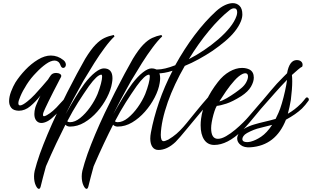

<svg xmlns="http://www.w3.org/2000/svg" viewBox="-20 -775 1989 1224"><path d="M244 9Q224 9 211.5 -6Q199 -21 199 -48Q199 -67 205 -89Q207 -97 215.5 -116.5Q224 -136 233 -156Q236 -161 238 -166Q209 -128 174 -98.5Q139 -69 100 -69Q66 -70 52 -87.5Q38 -105 38 -130Q38 -158 50.5 -191Q63 -224 78 -249Q104 -290 141.5 -329.5Q179 -369 222 -395Q265 -421 304 -421Q348 -421 384 -392Q393 -385 396.5 -377Q400 -369 400 -363Q400 -354 395 -348Q390 -342 383 -342Q372 -342 366 -358Q360 -375 350 -382Q340 -389 328 -389Q304 -389 273 -367Q242 -345 212 -313Q177 -278 150.5 -236.5Q124 -195 110 -161Q97 -132 97 -117Q97 -103 108 -103Q123 -103 154 -128Q176 -145 201.5 -172Q227 -199 250 -226Q273 -253 286 -268Q291 -276 295.5 -283Q300 -290 304 -295Q315 -310 338 -310Q353 -310 363.5 -303Q374 -296 369 -284Q366 -279 361 -269.5Q356 -260 349 -246Q336 -222 320 -190Q304 -158 290 -130Q276 -102 269 -86Q254 -56 254 -43Q254 -34 261 -34Q264 -34 268.5 -36Q273 -38 279 -41Q297 -51 318 -69Q339 -87 363 -115Q374 -126 383 -136.5Q392 -147 400 -157Q403 -162 408 -162Q420 -162 420 -148Q420 -141 415 -136Q404 -122 393 -109Q382 -96 370 -83Q359 -70 347.5 -57Q336 -44 323 -33Q301 -11 280.5 -1Q260 9 244 9Z M228 429Q218 429 207.5 406Q197 383 197 349Q197 341 198 332Q199 323 201 314Q213 266 234 206Q277 87 344 -55Q361 -89 377 -122Q393 -155 409 -187Q441 -250 470.5 -305Q500 -360 523 -400Q559 -459 588.5 -489.5Q618 -520 646 -533Q674 -546 705 -552L710 -543Q696 -530 680.5 -512Q665 -494 648 -471Q615 -427 581 -373Q547 -319 512 -260Q495 -230 479 -200.5Q463 -171 447 -142Q421 -93 398 -47Q430 -104 461.5 -155.5Q493 -207 518 -241Q553 -287 586 -313Q619 -339 642 -339Q697 -339 697 -276Q697 -263 694 -246Q687 -202 662 -153.5Q637 -105 600 -63Q563 -21 518.5 5.5Q474 32 426 32Q408 32 397 20Q369 75 338.5 139.5Q308 204 273 285Q263 322 254 355.5Q245 389 239 415Q235 429 228 429ZM426 4Q458 4 491.5 -23Q525 -50 554.5 -91.5Q584 -133 602 -176Q616 -212 623.5 -241.5Q631 -271 631 -286Q631 -299 626 -299Q600 -299 547 -226Q512 -176 478 -122.5Q444 -69 409 -2Q414 4 426 4Z M532 429Q522 429 511.5 406Q501 383 501 349Q501 341 502 332Q503 323 505 314Q517 266 538 206Q581 87 648 -55Q665 -89 681 -122Q697 -155 713 -187Q745 -250 774.5 -305Q804 -360 827 -400Q863 -459 892.5 -489.5Q922 -520 950 -533Q978 -546 1009 -552L1014 -543Q1000 -530 984.5 -512Q969 -494 952 -471Q919 -427 885 -373Q851 -319 816 -260Q799 -230 783 -200.5Q767 -171 751 -142Q725 -93 702 -47Q734 -104 765.5 -155.5Q797 -207 822 -241Q857 -287 890 -313Q923 -339 946 -339Q1001 -339 1001 -276Q1001 -263 998 -246Q991 -202 966 -153.5Q941 -105 904 -63Q867 -21 822.5 5.5Q778 32 730 32Q712 32 701 20Q673 75 642.5 139.5Q612 204 577 285Q567 322 558 355.5Q549 389 543 415Q539 429 532 429ZM730 4Q762 4 795.5 -23Q829 -50 858.5 -91.5Q888 -133 906 -176Q920 -212 927.5 -241.5Q935 -271 935 -286Q935 -299 930 -299Q904 -299 851 -226Q816 -176 782 -122.5Q748 -69 713 -2Q718 4 730 4Z M990 181Q965 181 951.5 161.5Q938 142 938 108Q938 100 939 90Q940 80 942 70Q959 -22 993.5 -123Q1028 -224 1080 -324Q1052 -315 1028.5 -311Q1005 -307 986 -307Q964 -307 954 -312.5Q944 -318 944 -323Q944 -333 964 -333Q969 -333 974 -332.5Q979 -332 983 -332Q1028 -332 1097 -359Q1155 -464 1221 -551.5Q1287 -639 1358 -704Q1387 -730 1414.5 -742.5Q1442 -755 1464 -755Q1490 -755 1507.5 -737.5Q1525 -720 1525 -683Q1525 -663 1516 -640Q1490 -575 1414 -511Q1395 -495 1375 -480Q1355 -465 1335 -451Q1293 -423 1247.5 -398Q1202 -373 1158 -355Q1090 -237 1050 -125Q1007 -2 1005 85Q1005 125 1023 125Q1029 125 1036 122Q1043 119 1053 115Q1083 97 1105 78Q1127 59 1149 34Q1157 25 1169.5 10Q1182 -5 1197 -24Q1215 -46 1234.5 -70Q1254 -94 1271 -114Q1291 -138 1311 -160Q1315 -165 1320 -165Q1332 -165 1332 -152Q1332 -145 1326 -139Q1315 -125 1302.5 -110Q1290 -95 1279 -82Q1273 -75 1255.5 -54.5Q1238 -34 1215 -6Q1194 19 1171.5 46.5Q1149 74 1130 96Q1111 118 1099 130Q1045 181 990 181ZM1442 -709Q1380 -660 1312.5 -579Q1245 -498 1184 -398Q1231 -422 1279.5 -454.5Q1328 -487 1371 -524Q1414 -561 1445 -599.5Q1476 -638 1488 -674Q1492 -686 1492 -697Q1492 -722 1472 -722Q1458 -722 1442 -709Z M1346 149Q1304 149 1281.5 115.5Q1259 82 1259 23Q1259 3 1262 -19Q1269 -75 1296 -134Q1323 -193 1369 -252Q1402 -295 1443 -318.5Q1484 -342 1523 -342Q1551 -342 1572 -331Q1598 -316 1598 -280Q1598 -254 1580 -222.5Q1562 -191 1518 -162Q1462 -127 1423.5 -114.5Q1385 -102 1362 -100Q1355 -89 1347.5 -66.5Q1340 -44 1334.5 -19.5Q1329 5 1327 24Q1327 28 1326.5 32.5Q1326 37 1326 42Q1326 110 1369 110Q1392 110 1421.5 93Q1451 76 1479.5 52Q1508 28 1530.5 5.5Q1553 -17 1562 -28L1636 -114L1656 -137Q1661 -143 1666 -149Q1671 -155 1676 -160Q1680 -165 1685 -165Q1696 -165 1696 -153Q1696 -147 1690 -139Q1680 -125 1667.5 -110Q1655 -95 1644 -82L1610 -41Q1590 -17 1567 10.5Q1544 38 1522 59Q1429 149 1346 149ZM1378 -128Q1398 -133 1425.5 -149Q1453 -165 1478.5 -183Q1504 -201 1518 -213Q1539 -230 1550 -251Q1561 -272 1561 -287Q1561 -308 1544 -308Q1536 -308 1527 -304Q1503 -293 1475 -262Q1447 -231 1421.5 -194Q1396 -157 1378 -128Z M1577 164Q1537 167 1514.5 149.5Q1492 132 1492 108Q1492 92 1502.5 75.5Q1513 59 1536 46Q1565 29 1598.5 19Q1632 9 1667 1Q1684 -3 1702 -7.5Q1720 -12 1737 -17L1755 -55Q1766 -79 1777 -116.5Q1788 -154 1797 -194.5Q1806 -235 1810 -266Q1771 -226 1734 -184Q1697 -142 1644 -82Q1637 -72 1631 -72Q1623 -72 1623 -84Q1623 -97 1636 -113L1708 -199Q1725 -220 1744.5 -241Q1764 -262 1786 -284L1810 -308Q1825 -392 1872 -392Q1889 -392 1899 -383.5Q1909 -375 1909 -362Q1909 -356 1908 -353L1905 -349Q1898 -347 1879 -330.5Q1860 -314 1841 -297Q1842 -288 1842.5 -278Q1843 -268 1843 -256Q1843 -209 1834 -137Q1830 -115 1825.5 -93Q1821 -71 1815 -50Q1838 -63 1858 -78.5Q1878 -94 1897 -113L1903 -119Q1910 -126 1916 -134Q1922 -142 1929 -150Q1932 -154 1937 -154Q1942 -154 1945.5 -149.5Q1949 -145 1949 -140Q1949 -135 1946 -132Q1927 -105 1905 -83Q1866 -46 1803 -12Q1738 153 1577 164ZM1555 131Q1565 131 1578 128Q1610 120 1645.5 96Q1681 72 1715 21Q1696 26 1677.5 30.5Q1659 35 1640 40Q1599 49 1555 73Q1539 82 1532 92.5Q1525 103 1525 111Q1525 131 1555 131Z"/></svg>

Font: Birthstone Bounce Medium
Style: Regular
Weight: 500
Designer: Robert E. Leuschke
Foundry: Rob Leuschke
Version: Version 1.010; ttfautohint (v1.8.3)